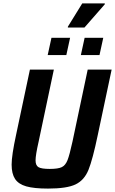

<svg xmlns="http://www.w3.org/2000/svg" viewBox="-20 -1095 673 1123"><path d="M48 -132Q48 -186 74 -306L155 -688H295L206 -267Q188 -188 188 -157Q188 -127 205.5 -117Q223 -107 271 -107Q320 -107 341.5 -117.5Q363 -128 375 -158.5Q387 -189 404 -267L493 -688H633L552 -306Q522 -162 497.5 -101.5Q473 -41 422 -16.5Q371 8 261 8Q179 8 133.5 -5Q88 -18 68 -48.5Q48 -79 48 -132ZM259 -773 281 -874H390L368 -773ZM453 -773 475 -874H584L562 -773ZM377 -934V-939L461 -1075H593V-1070L474 -934Z"/></svg>

Font: Saira Semi Condensed SemiBold
Style: Italic
Weight: 600
Width: 4
Italic angle: -12°
Designer: Hector Gatti with collaboration of the Omnibus-Type team
Foundry: Omnibus-Type
Version: Version 1.001; ttfautohint (v1.8)